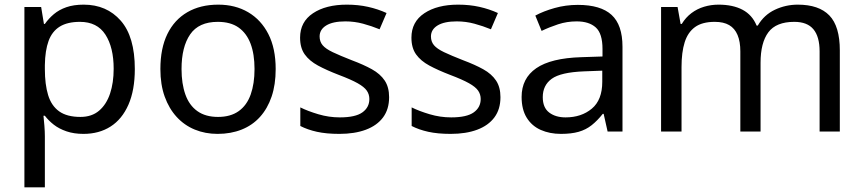

<svg xmlns="http://www.w3.org/2000/svg" viewBox="-20 -566 3714 826"><path d="M340 -546Q439 -546 499.5 -477Q560 -408 560 -269Q560 -178 532.5 -115.5Q505 -53 455.5 -21.5Q406 10 339 10Q298 10 266 -1Q234 -12 211.5 -29.5Q189 -47 173 -68H167Q169 -51 171 -25Q173 1 173 20V240H85V-536H157L169 -463H173Q189 -486 211.5 -505Q234 -524 265.5 -535Q297 -546 340 -546ZM324 -472Q270 -472 237 -451.5Q204 -431 189 -390Q174 -349 173 -286V-269Q173 -203 187 -157Q201 -111 234.5 -87Q268 -63 326 -63Q375 -63 406.5 -90Q438 -117 453.5 -163.5Q469 -210 469 -270Q469 -362 433.5 -417Q398 -472 324 -472Z M1166 -269Q1166 -202 1148.5 -150.5Q1131 -99 1098.5 -63Q1066 -27 1019.5 -8.5Q973 10 916 10Q863 10 818 -8.5Q773 -27 740 -63Q707 -99 688.5 -150.5Q670 -202 670 -269Q670 -358 700 -419.5Q730 -481 786 -513.5Q842 -546 919 -546Q992 -546 1047.5 -513.5Q1103 -481 1134.5 -419.5Q1166 -358 1166 -269ZM761 -269Q761 -206 777.5 -159.5Q794 -113 829 -88Q864 -63 918 -63Q972 -63 1007 -88Q1042 -113 1058.5 -159.5Q1075 -206 1075 -269Q1075 -333 1058 -378Q1041 -423 1006.5 -447.5Q972 -472 917 -472Q835 -472 798 -418Q761 -364 761 -269Z M1654 -148Q1654 -96 1628 -61Q1602 -26 1554 -8Q1506 10 1440 10Q1384 10 1343.5 1Q1303 -8 1272 -24V-104Q1304 -88 1349.5 -74.5Q1395 -61 1442 -61Q1509 -61 1539 -82.5Q1569 -104 1569 -140Q1569 -160 1558 -176Q1547 -192 1518.5 -208Q1490 -224 1437 -244Q1385 -264 1348 -284Q1311 -304 1291 -332Q1271 -360 1271 -404Q1271 -472 1326.5 -509Q1382 -546 1472 -546Q1521 -546 1563.5 -536.5Q1606 -527 1643 -510L1613 -440Q1579 -454 1542 -464Q1505 -474 1466 -474Q1412 -474 1383.5 -456.5Q1355 -439 1355 -409Q1355 -387 1368 -371.5Q1381 -356 1411.5 -341.5Q1442 -327 1493 -307Q1544 -288 1580 -268Q1616 -248 1635 -219.5Q1654 -191 1654 -148Z M2133 -148Q2133 -96 2107 -61Q2081 -26 2033 -8Q1985 10 1919 10Q1863 10 1822.5 1Q1782 -8 1751 -24V-104Q1783 -88 1828.5 -74.5Q1874 -61 1921 -61Q1988 -61 2018 -82.5Q2048 -104 2048 -140Q2048 -160 2037 -176Q2026 -192 1997.5 -208Q1969 -224 1916 -244Q1864 -264 1827 -284Q1790 -304 1770 -332Q1750 -360 1750 -404Q1750 -472 1805.5 -509Q1861 -546 1951 -546Q2000 -546 2042.5 -536.5Q2085 -527 2122 -510L2092 -440Q2058 -454 2021 -464Q1984 -474 1945 -474Q1891 -474 1862.5 -456.5Q1834 -439 1834 -409Q1834 -387 1847 -371.5Q1860 -356 1890.5 -341.5Q1921 -327 1972 -307Q2023 -288 2059 -268Q2095 -248 2114 -219.5Q2133 -191 2133 -148Z M2466 -545Q2564 -545 2611 -502Q2658 -459 2658 -365V0H2594L2577 -76H2573Q2550 -47 2525.5 -27.5Q2501 -8 2469.5 1Q2438 10 2393 10Q2345 10 2306.5 -7Q2268 -24 2246 -59.5Q2224 -95 2224 -149Q2224 -229 2287 -272.5Q2350 -316 2481 -320L2572 -323V-355Q2572 -422 2543 -448Q2514 -474 2461 -474Q2419 -474 2381 -461.5Q2343 -449 2310 -433L2283 -499Q2318 -518 2366 -531.5Q2414 -545 2466 -545ZM2492 -259Q2392 -255 2353.5 -227Q2315 -199 2315 -148Q2315 -103 2342.5 -82Q2370 -61 2413 -61Q2481 -61 2526 -98.5Q2571 -136 2571 -214V-262Z M3412 -546Q3503 -546 3548 -499.5Q3593 -453 3593 -349V0H3506V-345Q3506 -408 3479.5 -440Q3453 -472 3397 -472Q3319 -472 3285.5 -427Q3252 -382 3252 -296V0H3165V-345Q3165 -387 3153 -415.5Q3141 -444 3117 -458Q3093 -472 3055 -472Q3001 -472 2970 -449.5Q2939 -427 2925.5 -384Q2912 -341 2912 -278V0H2824V-536H2895L2908 -463H2913Q2930 -491 2954.5 -509.5Q2979 -528 3009 -537Q3039 -546 3071 -546Q3133 -546 3174.5 -524Q3216 -502 3235 -456H3240Q3267 -502 3313.5 -524Q3360 -546 3412 -546Z"/></svg>

Font: ing115
Style: Regular
Weight: 400
Designer: Monotype Design Team
Foundry: Monotype Imaging Inc.
Version: Version 2.013